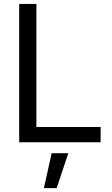

<svg xmlns="http://www.w3.org/2000/svg" viewBox="-20 -727 573 981"><path d="M78.1 -707H166V-78.1H494.1V0H78.1ZM244.1 55.7H329.1L269.5 234.4H204.1Z"/></svg>

Font: Pretendard JP Variable
Style: Regular
Weight: 400
Designer: Base glyphs from Inter by Rasmus Andersson; Hangul glyphs from Noto Sans CJK(Source Han Sans) by Jang Soo-young and Kang
Foundry: Kil Hyung-jin
Version: Version 1.307;Glyphs 3.2 (3192)